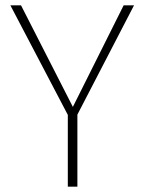

<svg xmlns="http://www.w3.org/2000/svg" viewBox="-20 -702 543 722"><path d="M271 -271V0H235V-270L19 -682H59L254 -300L445 -682H484Z"/></svg>

Font: FiraSans
Style: Regular
Weight: 200
Designer: Carrois Corporate & Edenspiekermann AG
Foundry: Carrois Corporate GbR & Edenspiekermann AG
Version: Version 3.106;PS 003.106;hotconv 1.0.70;makeotf.lib2.5.58329